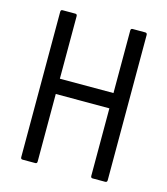

<svg xmlns="http://www.w3.org/2000/svg" viewBox="-101 -734 709 813"><g transform="rotate(15 254.0 -327.5)"><path d="M73 0Q65 0 65 -9V-646Q65 -655 73 -655H129Q137 -655 137 -646V-372H372V-646Q372 -655 380 -655H435Q444 -655 444 -646V-9Q444 0 435 0H380Q372 0 372 -9V-305H137V-9Q137 0 129 0Z"/></g></svg>

Font: Sofia Sans Cond
Style: Regular
Weight: 400
Width: 3
Designer: Botio Nikoltchev, Ani Petrova
Foundry: lettersoup
Version: Version 4.100; ttfautohint (v1.8.3)